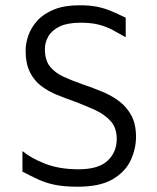

<svg xmlns="http://www.w3.org/2000/svg" viewBox="-20 -697 595 727"><path d="M274 10Q224 10 189 3Q154 -4 126 -17Q98 -30 65 -47V-125Q97 -98 151 -77Q205 -56 277 -56Q353 -56 387.5 -88.5Q422 -121 422 -171Q422 -213 399 -238.5Q376 -264 340 -280.5Q304 -297 264 -312Q230 -324 196.5 -337.5Q163 -351 136 -371.5Q109 -392 93 -424.5Q77 -457 77 -506Q77 -533 87.5 -563Q98 -593 121.5 -619Q145 -645 184.5 -661Q224 -677 281 -677Q320 -677 347.5 -671.5Q375 -666 400 -655.5Q425 -645 456 -630V-556Q430 -571 406.5 -583.5Q383 -596 354.5 -603.5Q326 -611 285 -611Q236 -611 206.5 -597Q177 -583 163.5 -560Q150 -537 150 -511Q150 -470 168.5 -446Q187 -422 220.5 -406.5Q254 -391 298 -376Q333 -364 368 -349.5Q403 -335 431.5 -313.5Q460 -292 477.5 -259.5Q495 -227 495 -179Q495 -134 475 -90.5Q455 -47 407 -18.5Q359 10 274 10Z"/></svg>

Font: Maven Pro
Style: Regular
Weight: 400
Designer: Joe Prince
Foundry: Joe Prince
Version: Version 2.103